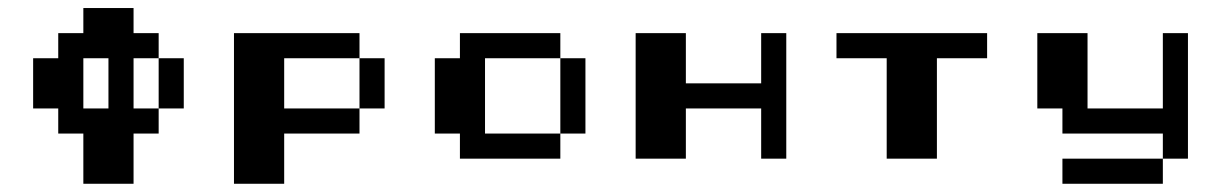

<svg xmlns="http://www.w3.org/2000/svg" viewBox="-20 -395 3040 478"><path d="M187.5 -375H312.5V-312.5H375V-250H312.5V-125H375V-62.5H312.5V62.5H187.5V-62.5H125V-125H62.5V-250H125V-312.5H187.5ZM375 -250H437.5V-125H375ZM250 -250H187.5V-125H250Z M562.5 -312.5H875V-250H687.5V-125H875V-62.5H687.5V62.5H562.5ZM875 -250H937.5V-125H875Z M1125 -312.5H1375V-250H1187.5V-62.5H1375V0H1125V-62.5H1062.5V-250H1125ZM1375 -250H1437.5V-62.5H1375Z M1562.5 -312.5H1687.5V-187.5H1875V-312.5H1937.5V0H1875V-125H1687.5V0H1562.5Z M2062.5 -312.5H2437.5V-250H2312.5V0H2187.5V-250H2062.5Z M2562.5 -312.5H2687.5V-125H2875V-312.5H2937.5V0H2875V-62.5H2625V-125H2562.5ZM2625 0H2875V62.5H2625Z"/></svg>

Font: Half Eighties
Style: Regular
Weight: 400
Monospace: yes
Designer: Jayvee Enaguas (HarvettFox96)
Version: 20191127.01dev02